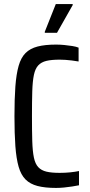

<svg xmlns="http://www.w3.org/2000/svg" viewBox="-20 -915 440 943"><path d="M255 8Q201 8 164.5 -1.5Q128 -11 105.5 -33.5Q83 -56 71.5 -96Q60 -136 55.5 -197Q51 -258 51 -344Q51 -430 55.5 -490.5Q60 -551 71.5 -591.5Q83 -632 105.5 -654.5Q128 -677 164.5 -686.5Q201 -696 255 -696Q275 -696 295.5 -694Q316 -692 335 -689Q354 -686 366 -681V-613Q349 -616 332.5 -618Q316 -620 301.5 -621Q287 -622 273 -622Q233 -622 208 -616Q183 -610 168 -594Q153 -578 146.5 -547Q140 -516 138.5 -466.5Q137 -417 137 -344Q137 -271 138.5 -221.5Q140 -172 146.5 -141Q153 -110 168 -94Q183 -78 208 -72Q233 -66 273 -66Q300 -66 324.5 -68.5Q349 -71 368 -75V-5Q353 -2 334 1Q315 4 294.5 6Q274 8 255 8ZM200 -754V-759L254 -895H337V-890L260 -754Z"/></svg>

Font: Saira Condensed Medium
Style: Regular
Weight: 500
Width: 3
Designer: Hector Gatti with collaboration of the Omnibus-Type team
Foundry: Omnibus-Type
Version: Version 1.101